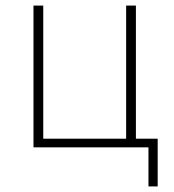

<svg xmlns="http://www.w3.org/2000/svg" viewBox="-20 -528 625 688"><path d="M512 140V0H100V-508H135V-31H432V-508H467V-31H545V140Z"/></svg>

Font: IBM Plex Sans ExtraLight
Style: Regular
Weight: 250
Designer: Mike Abbink, Paul van der Laan, Pieter van Rosmalen
Foundry: Bold Monday
Version: Version 3.201